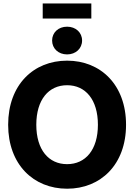

<svg xmlns="http://www.w3.org/2000/svg" viewBox="-20 -1095 787 1126"><path d="M373.5 11.7C569.8 11.7 719.2 -128.9 719.2 -363.3C719.2 -598.1 569.8 -739.3 373.5 -739.3C176.8 -739.3 27.8 -598.1 27.8 -363.3C27.8 -129.9 176.8 11.7 373.5 11.7ZM373.5 -132.3C265.6 -132.3 192.9 -216.3 192.9 -363.3C192.9 -510.7 265.6 -595.2 373.5 -595.2C481.4 -595.2 554.2 -510.7 554.2 -363.3C554.2 -216.3 481.4 -132.3 373.5 -132.3ZM373.5 -775.9C424.3 -775.9 461.4 -810.5 461.4 -857.4C461.4 -904.3 424.3 -938.5 373.5 -938.5C322.3 -938.5 285.6 -904.3 285.6 -857.4C285.6 -810.5 322.3 -775.9 373.5 -775.9ZM515.6 -1074.7H230.5V-986.3H515.6Z"/></svg>

Font: Raveo Display
Style: Bold
Weight: 700
Designer: Jakub Foglar, Rasmus Andersson (Inter)
Foundry: Jakubfoglar.com
Version: Version 1.100;Glyphs 3.2.3 (3260)